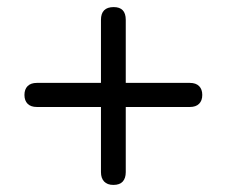

<svg xmlns="http://www.w3.org/2000/svg" viewBox="-20 -555 640 542"><path d="M300 -33Q283 -33 274 -42.5Q265 -52 265 -69V-253H84Q67 -253 58 -262Q49 -271 49 -287Q49 -303 58 -312Q67 -321 84 -321H265V-499Q265 -517 274 -526Q283 -535 301 -535Q318 -535 326.5 -526Q335 -517 335 -499V-321H516Q533 -321 542 -312Q551 -303 551 -287Q551 -271 542 -262Q533 -253 516 -253H335V-69Q335 -52 326.5 -42.5Q318 -33 300 -33Z"/></svg>

Font: Nunito ExtraLight Medium
Style: Regular
Weight: 500
Version: Version 3.602